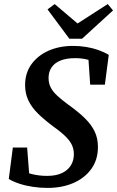

<svg xmlns="http://www.w3.org/2000/svg" viewBox="-20 -905 574 941"><path d="M23 -28 43 -182H113L125 -27L71 -75Q100 -61 135.5 -52Q171 -43 211 -43Q254 -43 283 -56.5Q312 -70 327 -94Q342 -118 342 -149Q342 -172 333.5 -192Q325 -212 303.5 -234Q282 -256 244 -283Q198 -317 166.5 -348Q135 -379 119 -413Q103 -447 103 -488Q103 -547 134 -590Q165 -633 218 -656.5Q271 -680 338 -680Q370 -680 401.5 -675Q433 -670 461.5 -660Q490 -650 513 -636L494 -490H422L412 -637L465 -589Q438 -605 410 -612.5Q382 -620 348 -620Q306 -620 277 -608.5Q248 -597 233 -575Q218 -553 218 -523Q218 -498 228 -477.5Q238 -457 260 -436.5Q282 -416 316 -391Q364 -357 396 -325.5Q428 -294 444 -260.5Q460 -227 460 -185Q460 -122 427.5 -77Q395 -32 339.5 -8Q284 16 213 16Q176 16 140 10.5Q104 5 74 -5Q44 -15 23 -28ZM248 -885 386 -768H326L508 -885L534 -854L382 -715H320L213 -859Z"/></svg>

Font: Source Serif 4 SemiBold
Style: Italic
Weight: 600
Italic angle: -12°
Designer: Frank Grießhammer
Foundry: Adobe Systems Incorporated
Version: Version 4.004;hotconv 1.0.116;makeotfexe 2.5.65601